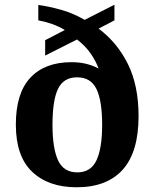

<svg xmlns="http://www.w3.org/2000/svg" viewBox="-20 -782 654 812"><path d="M304 10Q185 10 116 -55.5Q47 -121 47 -255Q47 -388 108.5 -453.5Q170 -519 282 -519Q319 -519 348.5 -511Q378 -503 397 -492Q386 -523 363.5 -555.5Q341 -588 306 -615L171 -547V-612L254 -655Q230 -670 200 -680.5Q170 -691 142 -696V-761Q187 -755 238.5 -740.5Q290 -726 338 -698L464 -762V-696L397 -661Q476 -602 521 -511Q566 -420 566 -291Q566 -139 499 -64.5Q432 10 304 10ZM307 -53Q364 -53 388 -104Q412 -155 412 -254Q412 -356 388 -405.5Q364 -455 306 -455Q249 -455 225.5 -406.5Q202 -358 202 -254Q202 -155 225.5 -104Q249 -53 307 -53Z"/></svg>

Font: Noto Serif Ethiopic
Style: Bold
Weight: 700
Designer: Monotype Design Team
Foundry: Monotype Imaging Inc.
Version: Version 2.102; ttfautohint (v1.8.4.7-5d5b)